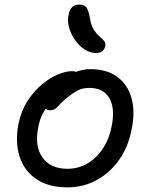

<svg xmlns="http://www.w3.org/2000/svg" viewBox="-20 -797 646 829"><path d="M270.8 12Q189.2 12 136.7 -23.8Q84.2 -59.6 64.4 -121.5Q44.6 -183.4 59.8 -262Q71.4 -318.2 98.6 -360.7Q125.8 -403.2 160.4 -432.1Q195 -461 229.8 -475.4Q264.6 -489.8 290.4 -489.8Q300.8 -489.8 308.6 -486.9Q316.4 -484 320.7 -477.7Q325 -471.4 322.6 -460.4Q317.6 -439.6 306.6 -423.4Q295.6 -407.2 266.4 -394.4Q230.4 -377.4 205.9 -356.9Q181.4 -336.4 166.4 -309.8Q151.4 -283.2 145 -246.2Q128.6 -165.2 163.6 -116.7Q198.6 -68.2 271.4 -68.2Q341.2 -68.2 393.6 -118.6Q446 -169 462.4 -253.2Q477.6 -329.6 452 -373.5Q426.4 -417.4 366 -417.4Q334.6 -417.4 313.3 -405.4Q292 -393.4 267.2 -373.4Q248.6 -357.8 238 -346.1Q227.4 -334.4 218.9 -327.7Q210.4 -321 196.8 -321Q182.6 -321 175.1 -330.7Q167.6 -340.4 171.8 -361.4Q176.2 -383.6 195.5 -407.8Q214.8 -432 243.4 -452.5Q272 -473 304.8 -485.7Q337.6 -498.4 370 -498.4Q441.8 -498.4 486.8 -464.9Q531.8 -431.4 548 -372.8Q564.2 -314.2 548.2 -238Q534 -163 494.1 -106.6Q454.2 -50.2 396.8 -19.1Q339.4 12 270.8 12ZM393.4 -568.2Q369.6 -568.2 346.5 -582.8Q323.4 -597.4 305.8 -621.6Q288.2 -645.8 279.5 -673.8Q270.8 -701.8 275 -727.8Q278.6 -751.2 289.6 -764.2Q300.6 -777.2 322 -777.2Q343.8 -777.2 352.9 -765.3Q362 -753.4 368.6 -717.4Q373.4 -687 385 -668.9Q396.6 -650.8 409.1 -640.2Q421.6 -629.6 429.2 -620.5Q436.8 -611.4 434.4 -597.8Q431 -582 421.1 -575.1Q411.2 -568.2 393.4 -568.2Z"/></svg>

Font: Shantell Sans Light
Style: Italic
Weight: 300
Italic angle: -11°
Designer: Stephen Nixon, Anya Danilova, Shantell Martin
Foundry: Arrow Type
Version: Version 1.008;[ac192a2d6]